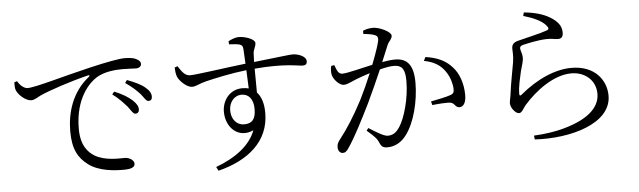

<svg xmlns="http://www.w3.org/2000/svg" viewBox="-51 -972 4102 1232"><g transform="rotate(-5 2000.0 -356.5)"><path d="M767 -395C787 -369 798 -346 813 -346C828 -346 837 -356 837 -372C837 -392 827 -409 803 -432C778 -455 739 -479 689 -499L675 -482C718 -451 745 -419 767 -395ZM857 -468C878 -443 888 -420 904 -420C919 -420 927 -429 927 -446C927 -467 917 -486 890 -508C867 -528 827 -547 777 -566L764 -548C809 -517 834 -493 857 -468ZM74 -620C88 -594 115 -570 138 -570C190 -570 383 -628 547 -666C662 -693 740 -707 774 -707C801 -707 829 -704 845 -696C867 -686 876 -675 876 -661C876 -647 863 -635 842 -635C822 -635 793 -638 755 -638C707 -638 638 -632 587 -601C542 -574 442 -481 442 -281C442 -172 487 -127 527 -102C593 -63 681 -69 721 -69C745 -69 779 -52 779 -27C779 -3 752 6 707 6C649 6 549 1 481 -50C419 -96 386 -156 386 -269C386 -387 423 -519 536 -608C543 -614 542 -620 530 -617C419 -590 277 -543 216 -515C197 -506 176 -490 155 -490C119 -490 69 -534 59 -568C55 -584 56 -599 56 -614Z M1501 -217C1455 -217 1420 -256 1420 -313C1420 -364 1452 -408 1502 -408C1545 -408 1577 -375 1577 -310C1577 -241 1551 -217 1501 -217ZM1510 -449C1428 -449 1379 -381 1379 -308C1379 -206 1459 -129 1557 -174C1521 -76 1421 -5 1299 40L1312 65C1505 17 1643 -95 1643 -278C1643 -336 1630 -383 1601 -413L1600 -567C1801 -584 1877 -560 1909 -560C1928 -560 1937 -568 1937 -586C1937 -618 1885 -637 1850 -637C1829 -637 1765 -628 1600 -610L1602 -667C1604 -692 1619 -708 1619 -731C1619 -756 1557 -778 1516 -778C1490 -778 1466 -766 1448 -757L1450 -737C1480 -735 1501 -734 1516 -730C1532 -725 1537 -719 1539 -699L1544 -604C1426 -591 1220 -560 1183 -561C1149 -561 1130 -593 1108 -626L1089 -619C1090 -599 1092 -576 1099 -559C1110 -531 1157 -486 1190 -486C1216 -486 1236 -502 1281 -513C1342 -528 1448 -551 1546 -562L1551 -444C1539 -447 1525 -449 1510 -449Z M2686 -522C2751 -510 2791 -483 2819 -444C2849 -402 2858 -358 2860 -332C2861 -306 2858 -297 2837 -289C2810 -279 2746 -266 2709 -259L2715 -235C2749 -239 2812 -244 2833 -240C2862 -234 2860 -206 2889 -206C2918 -207 2931 -240 2931 -280C2931 -357 2906 -423 2869 -463C2829 -508 2779 -534 2698 -546ZM2314 -728C2338 -726 2375 -721 2390 -713C2403 -707 2406 -699 2406 -687C2406 -668 2384 -603 2354 -526C2280 -510 2190 -486 2158 -486C2129 -486 2122 -518 2111 -545L2091 -542C2086 -523 2085 -500 2089 -484C2097 -452 2134 -414 2160 -414C2185 -414 2199 -425 2242 -442C2262 -450 2296 -462 2333 -474C2309 -416 2282 -357 2258 -309C2201 -201 2157 -133 2102 -62C2089 -45 2086 -33 2086 -16C2086 7 2102 21 2116 21C2131 21 2142 14 2157 -10C2200 -73 2250 -171 2305 -282C2337 -349 2371 -425 2400 -492C2434 -501 2467 -507 2490 -507C2546 -507 2563 -476 2563 -403C2563 -289 2526 -167 2493 -116C2467 -75 2444 -64 2413 -64C2390 -64 2345 -91 2293 -124L2281 -108C2337 -60 2344 -48 2351 -33C2364 -4 2371 10 2404 10C2455 10 2496 -15 2525 -53C2584 -127 2620 -267 2620 -388C2620 -506 2577 -547 2502 -547C2479 -547 2446 -543 2419 -538L2463 -644C2474 -669 2494 -680 2494 -702C2494 -727 2420 -762 2379 -762C2352 -762 2331 -756 2314 -749Z M3346 -754C3408 -736 3463 -712 3489 -680C3505 -663 3503 -653 3488 -648C3448 -633 3351 -612 3299 -598C3267 -590 3258 -573 3258 -552C3258 -530 3262 -504 3255 -462C3247 -413 3229 -326 3222 -266C3219 -241 3212 -218 3212 -202C3212 -189 3220 -169 3232 -156C3244 -142 3254 -135 3266 -135C3285 -135 3297 -166 3312 -183C3390 -272 3509 -360 3621 -360C3707 -360 3777 -304 3777 -215C3777 -142 3723 -61 3538 -11C3492 2 3419 14 3348 17L3351 42C3580 56 3847 -17 3847 -197C3847 -297 3775 -395 3625 -395C3521 -395 3402 -344 3291 -251C3283 -244 3277 -246 3277 -257C3277 -306 3291 -358 3301 -404C3310 -439 3321 -465 3320 -490C3320 -510 3308 -537 3308 -548C3308 -558 3313 -565 3329 -569C3354 -575 3423 -591 3480 -593C3524 -594 3531 -587 3557 -587C3578 -587 3589 -600 3589 -625C3589 -660 3575 -689 3532 -719C3497 -743 3445 -767 3352 -776Z"/></g></svg>

Font: Harano Aji Mincho CN
Style: Regular
Weight: 400
Foundry: Masamichi Hosoda
Version: HaranoAjiMinchoCN-Regular version 20230610;ttx 4.39.4